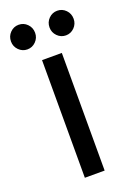

<svg xmlns="http://www.w3.org/2000/svg" viewBox="-168 -714 528 765"><g transform="rotate(-20 96.0 -331.5)"><path d="M54.2 0V-498.8H138.1V0ZM177.9 -558.8Q156.9 -558.8 141.8 -574Q126.7 -589.3 126.7 -610.7Q126.7 -632.8 141.8 -648Q156.9 -663.2 178 -663.2Q199 -663.2 214 -648Q228.9 -632.8 228.9 -610.7Q228.9 -589.3 213.9 -574Q198.8 -558.8 177.9 -558.8ZM14.5 -558.8Q-6.4 -558.8 -21.6 -574Q-36.7 -589.3 -36.7 -610.7Q-36.7 -632.8 -21.7 -648Q-6.8 -663.2 14.4 -663.2Q35.7 -663.2 50.6 -648Q65.6 -632.8 65.6 -610.7Q65.6 -589.3 50.5 -574Q35.5 -558.8 14.5 -558.8Z"/></g></svg>

Font: Russolo 10pt ExtraLight
Style: Regular
Weight: 200
Designer: Micah Stupak-Hahn
Version: Version 1.000